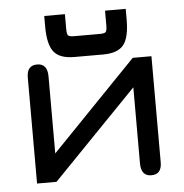

<svg xmlns="http://www.w3.org/2000/svg" viewBox="-50 -716 746 777"><g transform="rotate(-5 323.0 -327.0)"><path d="M382 -491H265Q206 -491 182 -521Q158 -551 158 -624V-667H242V-608Q242 -586 247 -580.5Q252 -575 273 -575H375Q395 -575 400 -580.5Q405 -586 405 -608V-667H489V-624Q489 -550 465 -520.5Q441 -491 382 -491ZM500 -467H576V-36Q576 13 534 13Q492 13 492 -39V-348L149 6H70V-425Q70 -474 112 -474Q154 -474 154 -422V-109Z"/></g></svg>

Font: Jura
Style: Bold
Weight: 700
Designer: Daniel Johnson, Alexei Vanyashin
Foundry: Daniel Johnson
Version: Version 5.103